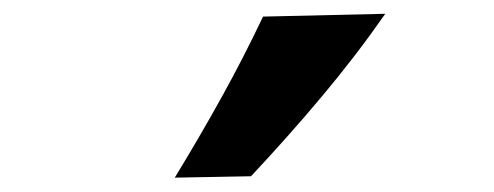

<svg xmlns="http://www.w3.org/2000/svg" viewBox="-20 -880 703 273"><path d="M228.5 -627.4Q263.7 -685.1 295.2 -741.9Q326.7 -798.8 354 -856.4L527.8 -860.4Q486.3 -800.8 437.7 -742.9Q389.2 -685.1 336.9 -629.4Z"/></svg>

Font: Pinar-DS2-FD Bold
Style: Regular
Weight: 700
Designer: Amin Abedi
Version: Version 3.000